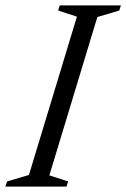

<svg xmlns="http://www.w3.org/2000/svg" viewBox="-37 -690 467 710"><path d="M247.5 -628.5 178 -651 184 -670H410L404 -651L323 -627L145.5 -41.5L215 -19L209 0H-17L-11 -19L70 -43Z"/></svg>

Font: Newsreader 16pt
Style: Italic
Weight: 400
Italic angle: -17°
Designer: Hugues Gentile
Foundry: Production Type
Version: Version 1.003